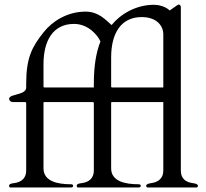

<svg xmlns="http://www.w3.org/2000/svg" viewBox="-20 -823 906 843"><path d="M826 -19C796 -23 774 -38 774 -74V-792C773 -799 770 -803 765 -803C764 -803 763 -803 762 -802L758 -800L725 -777C707 -795 676 -802 656 -802C575 -802 507 -759 470 -713C442 -738 411 -772 356 -772C275 -772 209 -729 172 -682C120 -617 95 -569 95 -455V-439C95 -414 57 -411 39 -404C32 -403 20 -397 20 -390C20 -381 27 -375 36 -375H89C93 -375 95 -373 95 -370V-74C95 -39 72 -23 42 -19C33 -18 20 -16 20 -8C20 -3 21 -1 24 0H292C299 0 301 -3 301 -8C301 -11 298 -14 292 -14C234 -14 171 -26 171 -84V-371C171 -374 172 -375 174 -375H386C390 -375 392 -373 392 -370V-74C392 -39 369 -23 339 -19C330 -18 317 -16 317 -8C317 -3 318 -1 321 0H589C596 0 598 -3 598 -8C598 -11 595 -14 589 -14C531 -14 468 -26 468 -84V-371C468 -374 469 -375 471 -375H697V-74C697 -39 674 -23 644 -19C636 -18 622 -15 622 -8C622 -3 624 -1 627 0H844C847 -1 849 -3 849 -8C849 -15 835 -18 826 -19ZM421 -641C401 -590 392 -530 392 -455V-439C392 -439 391 -439 391 -439H176C174 -439 171 -439 171 -443V-541C171 -645 213 -718 305 -718C368 -718 409 -668 421 -641ZM697 -439H473C471 -439 468 -439 468 -443V-571C468 -675 510 -748 602 -748C670 -748 696 -708 697 -675C697 -668 697 -659 697 -650C697 -648 697 -645 697 -643Z"/></svg>

Font: fbb
Style: Regular
Weight: 400
Designer: David J. Perry, Michael Sharpe
Version: Version 1.045